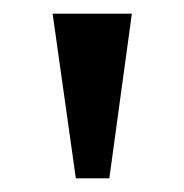

<svg xmlns="http://www.w3.org/2000/svg" viewBox="-20 -819 270 281"><path d="M57 -799 91 -558H140L173 -799Z"/></svg>

Font: Noto Serif Sinhala ExtraCondensed Medium
Style: Regular
Weight: 500
Width: 2
Designer: Jelle Bosma - Monotype Design Team
Foundry: Monotype Imaging Inc.
Version: Version 2.007